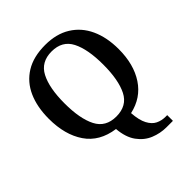

<svg xmlns="http://www.w3.org/2000/svg" viewBox="-255 -885 1281 1281"><g transform="rotate(-45 385.0 -244.5)"><path d="M570 236Q513 236 459 214Q405 192 368 141Q331 90 324 6Q188 -13 121.5 -110.5Q55 -208 55 -359Q55 -470 91.5 -552Q128 -634 201.5 -679.5Q275 -725 386 -725Q491 -725 564.5 -679.5Q638 -634 676 -551.5Q714 -469 714 -358Q714 -215 651 -119.5Q588 -24 470 2Q475 73 496 112.5Q517 152 548 167Q579 182 615 182H631V236ZM385 -51Q486 -51 527 -132Q568 -213 568 -358Q568 -503 527 -583.5Q486 -664 386 -664Q286 -664 244 -583.5Q202 -503 202 -358Q202 -213 243.5 -132Q285 -51 385 -51Z"/></g></svg>

Font: Noto Serif Thai SemiBold
Style: Regular
Weight: 600
Designer: Monotype Design Team
Foundry: Monotype Imaging Inc.
Version: Version 2.001; ttfautohint (v1.8.4.7-5d5b)